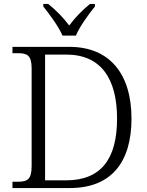

<svg xmlns="http://www.w3.org/2000/svg" viewBox="-20 -951 744 971"><path d="M296 -771H364C382 -816 429 -880 460 -918V-931H435C392 -896 360 -862 330 -822C300 -862 267 -896 224 -931H199V-918C230 -880 277 -816 296 -771ZM43 0H333C544 0 645 -132 645 -351C645 -578 534 -714 331 -714H43V-682H70C117 -682 140 -672 140 -605V-111C140 -42 117 -32 70 -32H43ZM314 -39H208V-675H315C490 -675 572 -554 572 -351C572 -147 491 -39 314 -39Z"/></svg>

Font: Noto Serif Tamil Light
Style: Italic
Weight: 300
Italic angle: -12°
Designer: Indian Type Foundry, Tom Grace, and the Monotype Design Team
Foundry: Monotype Imaging Inc.
Version: Version 2.003